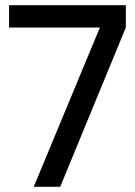

<svg xmlns="http://www.w3.org/2000/svg" viewBox="-20 -720 520 740"><path d="M15 -700H465V-614L212 0H110L365 -614H15Z"/></svg>

Font: PT Root UI Web Medium
Style: Regular
Weight: 500
Designer: Vitaly Kuzmin
Foundry: ParaType Ltd.
Version: Version 1.001W